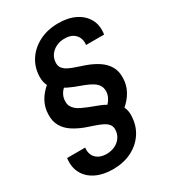

<svg xmlns="http://www.w3.org/2000/svg" viewBox="-222 -829 1055 1177"><g transform="rotate(-30 305.0 -240.0)"><path d="M225 232Q156 232 105.5 207Q55 182 31 137Q7 92 15 31H143Q139 57 148 79.5Q157 102 179 116Q201 130 236 131Q271 131 298 118Q325 105 341 81.5Q357 58 358 29Q359 6 347.5 -9Q336 -24 314.5 -35Q293 -46 264.5 -55.5Q236 -65 202 -77Q159 -93 123 -116.5Q87 -140 67 -175Q47 -210 49 -258Q50 -305 71.5 -345.5Q93 -386 132 -419Q124 -433 121 -449.5Q118 -466 118 -485Q120 -551 154 -602Q188 -653 246.5 -682.5Q305 -712 380 -712Q450 -712 500 -687Q550 -662 574.5 -617.5Q599 -573 590 -511H462Q466 -537 457 -559.5Q448 -582 426 -596.5Q404 -611 369 -611Q335 -612 307.5 -598.5Q280 -585 264 -562Q248 -539 247 -509Q246 -486 258 -470.5Q270 -455 291.5 -444Q313 -433 341.5 -424Q370 -415 403 -403Q447 -387 482.5 -363.5Q518 -340 538.5 -305.5Q559 -271 557 -222Q556 -175 534 -134Q512 -93 474 -61Q482 -44 485 -24.5Q488 -5 485 18Q480 80 446 128.5Q412 177 355.5 204.5Q299 232 225 232ZM392 -128Q407 -143 416.5 -162.5Q426 -182 427 -204Q427 -230 415.5 -247.5Q404 -265 382.5 -278Q361 -291 332.5 -302Q304 -313 271 -325Q255 -332 240 -338.5Q225 -345 214 -352Q199 -339 189 -319Q179 -299 179 -276Q178 -256 185 -241.5Q192 -227 205.5 -215Q219 -203 238.5 -193.5Q258 -184 282 -174.5Q306 -165 333 -155Q352 -148 365.5 -142Q379 -136 392 -128Z"/></g></svg>

Font: DM Sans 17pt SemiBold
Style: Italic
Weight: 600
Italic angle: -10°
Version: Version 4.004;gftools[0.9.30]